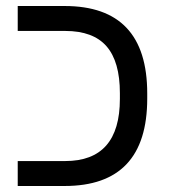

<svg xmlns="http://www.w3.org/2000/svg" viewBox="-20 -619 565 639"><path d="M470 -308V-291Q470 0 195 0H39V-83H197Q379 -83 379 -290V-309Q379 -414 334.5 -465Q290 -516 197 -516H39V-599H195Q470 -599 470 -308Z"/></svg>

Font: Libra Sans
Style: Regular
Weight: 400
Foundry: Context Ltd
Version: Version 1.002